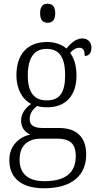

<svg xmlns="http://www.w3.org/2000/svg" viewBox="-20 -769 524 1029"><path d="M235 -647C258 -647 276 -659 276 -698C276 -737 258 -749 235 -749C212 -749 195 -737 195 -698C195 -659 212 -647 235 -647ZM216 240C368 240 442 169 442 59C442 -26 399 -83 296 -83H211C164 -83 139 -96 139 -130C139 -164 158 -185 179 -201C190 -196 218 -194 233 -194C338 -194 390 -263 390 -364C390 -422 375 -459 356 -486C373 -503 386 -513 406 -513C427 -513 434 -496 434 -469C459 -469 470 -488 470 -514C470 -540 454 -563 421 -563C382 -563 353 -529 336 -509C315 -528 277 -544 233 -544C124 -544 68 -476 68 -364C68 -298 96 -238 147 -212C118 -192 93 -162 93 -123C93 -82 117 -59 142 -48C87 -36 30 8 30 89C30 183 92 240 216 240ZM230 -231C164 -231 129 -273 129 -364C129 -462 165 -507 229 -507C297 -507 329 -464 329 -365C329 -270 298 -231 230 -231ZM218 202C117 202 85 150 85 86C85 4 138 -26 198 -26H284C353 -26 386 -2 386 68C386 148 342 202 218 202Z"/></svg>

Font: Noto Serif Khmer SemiCondensed Light
Style: Regular
Weight: 300
Width: 4
Designer: Danh Hong and the Monotype Design Team
Foundry: Monotype Imaging Inc.
Version: Version 2.004